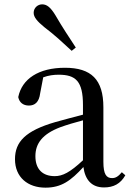

<svg xmlns="http://www.w3.org/2000/svg" viewBox="-20 -849 605 884"><path d="M329 -630C299 -676 268 -722 235 -779C213 -815 196 -829 174 -829C155 -829 135 -814 135 -790C135 -770 151 -751 184 -724C233 -687 271 -651 310 -615ZM459 14C503 14 535 -3 557 -42L541 -56C524 -36 512 -29 496 -29C470 -29 456 -46 456 -104V-355C456 -483 400 -537 279 -537C158 -537 81 -486 64 -402C69 -377 87 -363 113 -363C140 -363 160 -378 165 -420L179 -493C204 -502 227 -505 250 -505C329 -505 362 -475 362 -365V-321C320 -310 274 -298 235 -287C97 -247 49 -196 49 -116C49 -32 109 15 189 15C263 15 306 -17 364 -80C372 -21 402 14 459 14ZM362 -111C302 -55 268 -38 232 -38C178 -38 143 -68 143 -130C143 -189 176 -232 257 -263C287 -274 324 -285 362 -295Z"/></svg>

Font: Noto Serif HK Medium
Style: Regular
Weight: 500
Designer: Ryoko NISHIZUKA 西塚涼子 (kana & ideographs); Frank Grießhammer (Latin, Greek & Cyrillic); Wenlong ZHANG 张文龙 (bopomofo); San
Foundry: Adobe
Version: Version 2.001;hotconv 1.1.0;makeotfexe 2.6.0